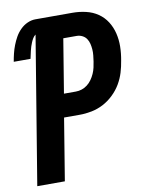

<svg xmlns="http://www.w3.org/2000/svg" viewBox="-83 -796 666 857"><g transform="rotate(-10 250.0 -367.5)"><path d="M16 0 126 -668Q118 -662 113 -653.5Q108 -645 104.5 -636.5Q101 -628 98 -619Q95 -610 93 -601Q91 -592 89 -583Q87 -574 85 -565H9Q12 -583 16.5 -601.5Q21 -620 28 -638Q35 -656 44.5 -673Q54 -690 68.5 -704.5Q83 -719 101 -727Q119 -735 137 -735H305Q336 -735 366 -728Q396 -721 420 -704.5Q444 -688 459.5 -663.5Q475 -639 482 -610Q489 -581 488.5 -550Q488 -519 482 -487Q478 -461 470 -434.5Q462 -408 447.5 -383.5Q433 -359 411.5 -338.5Q390 -318 365 -305Q340 -292 312.5 -286.5Q285 -281 259 -281H187L141 0ZM205 -386H259Q273 -386 286.5 -390.5Q300 -395 311.5 -404Q323 -413 331.5 -425Q340 -437 346 -450.5Q352 -464 355 -477.5Q358 -491 360 -504Q362 -518 363.5 -531.5Q365 -545 364 -558.5Q363 -572 360 -584.5Q357 -597 350 -607.5Q343 -618 331 -624Q319 -630 305 -630H245Z"/></g></svg>

Font: Iosevka SS18 Extrabold
Style: Italic
Weight: 800
Italic angle: -9°
Monospace: yes
Designer: Belleve Invis
Foundry: Belleve Invis
Version: Version 25.1.1; ttfautohint (v1.8.4)